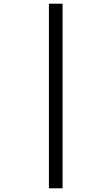

<svg xmlns="http://www.w3.org/2000/svg" viewBox="-20 -780 605 1040"><path d="M245 240H319V-760H245Z"/></svg>

Font: Noto Serif Hentaigana Bold
Style: Regular
Weight: 700
Designer: Kazuhiro Yamada
Foundry: nipponia
Version: Version 1.000